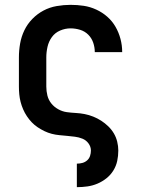

<svg xmlns="http://www.w3.org/2000/svg" viewBox="-20 -562 590 792"><path d="M297 210V113H298Q309 113 320 110Q331 107 339.5 99.5Q348 92 351.5 81Q355 70 355 59Q355 43 345 29.5Q335 16 320 10Q305 4 289 2Q273 0 257 -1.5Q241 -3 225 -4.5Q209 -6 193.5 -10Q178 -14 163.5 -21Q149 -28 135.5 -37Q122 -46 111 -57.5Q100 -69 91 -82.5Q82 -96 75.5 -111Q69 -126 65 -141.5Q61 -157 59.5 -173Q58 -189 58 -205V-325Q58 -354 63 -382.5Q68 -411 80.5 -437Q93 -463 113.5 -484Q134 -505 159.5 -518.5Q185 -532 214 -537Q243 -542 271 -542Q299 -542 325.5 -538Q352 -534 377 -522.5Q402 -511 422.5 -493Q443 -475 456.5 -451.5Q470 -428 477 -401.5Q484 -375 484 -348V-347H371Q371 -367 364.5 -386Q358 -405 344 -419Q330 -433 310.5 -439Q291 -445 271 -445Q249 -445 228 -436Q207 -427 194 -409Q181 -391 176 -369Q171 -347 171 -325V-205Q171 -186 175.5 -168Q180 -150 191.5 -135.5Q203 -121 220 -111.5Q237 -102 255 -99.5Q273 -97 292 -96Q311 -95 329 -91.5Q347 -88 364.5 -81Q382 -74 397.5 -64Q413 -54 426.5 -41Q440 -28 449.5 -12Q459 4 463.5 22.5Q468 41 468 59Q468 81 463.5 102Q459 123 447.5 141.5Q436 160 419 173.5Q402 187 382 195.5Q362 204 340.5 207Q319 210 298 210Z"/></svg>

Font: Lode Term
Style: Bold
Weight: 700
Monospace: yes
Designer: Belleve Invis
Foundry: Belleve Invis
Version: Version 29.2.0